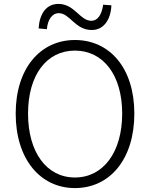

<svg xmlns="http://www.w3.org/2000/svg" viewBox="-20 -946 766 979"><path d="M448 -793C509 -793 545 -846 548 -919L506 -922C499 -871 478 -840 446 -840C387 -840 361 -926 278 -926C214 -926 181 -873 177 -801L219 -797C223 -848 248 -879 279 -879C337 -879 362 -793 448 -793ZM362 13C540 13 665 -134 665 -367C665 -598 540 -742 362 -742C186 -742 60 -598 60 -367C60 -134 186 13 362 13ZM362 -41C218 -41 123 -169 123 -367C123 -564 218 -688 362 -688C506 -688 603 -564 603 -367C603 -169 506 -41 362 -41Z"/></svg>

Font: Spoqa Han Sans Neo Light
Style: Regular
Weight: 300
Designer: [Spoqa Han Sans Neo] Dong-huui Kim ___ Younghwa Kang ___ Yujin Lee ___ [Noto Sans] Ryoko NISHIZUKA ____ (kana & ideograp
Foundry: Spoqa (http://www.spoqa-han-sans.com)
Version: Version 1.100;hotconv 1.0.109;makeotfexe 2.5.65596